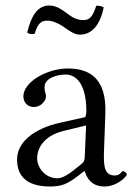

<svg xmlns="http://www.w3.org/2000/svg" viewBox="-20 -668 494 698"><path d="M283 -595C264 -595 247 -602 231 -614C211 -628 189 -648 159 -648C116 -648 93 -609 79 -550C85 -544 95 -543 106 -545C116 -578 126 -593 152 -593C169 -593 188 -585 206 -574C227 -560 248 -542 270 -542C316 -542 345 -581 357 -641C351 -645 341 -648 330 -647C316 -605 305 -595 283 -595ZM293 -212 288 -95C287.5 -83.1 283 -77 275 -71C250 -51 216 -20 189 -20C141 -20 115 -62 115 -92C115 -129.5 139.8 -174.6 211 -192ZM288 -46C294 -26 309 10 360 10C407 10 441 -28 441 -33C441 -40 431 -46 427 -46C421 -46 418 -30 398 -30C361 -30 356.1 -60 358 -115L363 -257C367.7 -390.8 297 -419 227 -419C149 -419 65 -369 65 -318C65 -295 81 -279 103 -279C131 -279 147 -304 147 -316C147 -323 146 -329 144 -333C143 -336 142 -342 142 -352C142 -382 183 -397 219 -397C251 -397 294 -371 294 -263C294 -256 292 -243 289 -242L199 -222C106.4 -201.4 42 -153 42 -88C42 -15 94 10 161 10C205 10 225 1 267 -31L286 -46Z"/></svg>

Font: Libertinus Serif Display
Style: Regular
Weight: 400
Designer: Philipp H. Poll
Foundry: Khaled Hosny
Version: Version 6.1